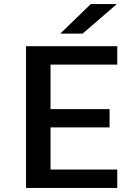

<svg xmlns="http://www.w3.org/2000/svg" viewBox="-20 -928 690 948"><path d="M108.5 0V-700H559V-609H229.5V-389H521V-299H229.5V-91H559V0ZM388 -762H277.5L428.5 -908H557Z"/></svg>

Font: Trispace Thin Medium
Style: Regular
Weight: 500
Version: Version 1.210